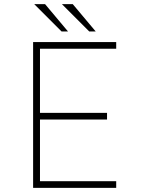

<svg xmlns="http://www.w3.org/2000/svg" viewBox="-20 -902 690 922"><path d="M139 0V-700H538V-668H172V-360H494V-328H172V-32H538V0ZM408.5 -751 277.5 -882H329.5L439.5 -751ZM275.5 -751 144.5 -882H196.5L306.5 -751Z"/></svg>

Font: Trispace Thin
Style: Regular
Weight: 100
Designer: Tyler Finck
Foundry: Etcetera Type Company
Version: Version 1.210